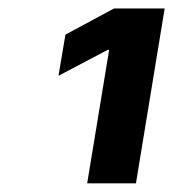

<svg xmlns="http://www.w3.org/2000/svg" viewBox="-20 -856 401 444"><path d="M360.8 -836.4 294.4 -432.1H181.6L232.4 -740.7H229L115.2 -680.7L131.3 -775.9L243.7 -836.4Z"/></svg>

Font: Inter 18pt
Style: Bold Italic
Weight: 700
Italic angle: -9.3988°
Designer: Rasmus Andersson
Foundry: rsms
Version: Version 4.001;git-66647c0bb